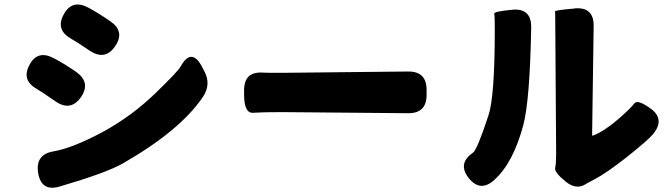

<svg xmlns="http://www.w3.org/2000/svg" viewBox="-20 -803 3040 870"><path d="M251 42Q168 67 153 -18Q139 -103 222 -117Q310 -132 451 -208Q579 -279 682.5 -379Q786 -479 798 -501Q846 -588 893 -505L904 -484Q939 -422 899 -363Q795 -210 534 -61Q459 -19 251 42ZM347 -363Q300 -296 231 -344Q163 -391 150 -398Q76 -438 113 -508Q150 -579 224 -539Q269 -516 324 -478Q393 -430 347 -363ZM502 -594Q457 -527 387 -573Q322 -617 303 -627Q230 -668 269 -738Q307 -808 381 -768Q427 -743 478 -708Q548 -661 502 -594Z M1086 -375V-394Q1086 -480 1172 -474Q1179 -473 1259 -473L1829 -479Q1913 -480 1913 -396V-373Q1913 -289 1829 -290L1259 -295Q1168 -295 1127 -292Q1086 -289 1086 -375Z M2636 30Q2592 60 2542 19Q2491 -23 2495.5 -42Q2500 -61 2500 -106L2496 -707Q2496 -745 2495 -751Q2494 -757 2580 -764L2585 -765Q2671 -772 2670 -685L2663 -192Q2663 -187 2668 -189Q2720 -210 2779.5 -261.5Q2839 -313 2854 -334Q2869 -355 2931 -309Q2993 -262 2940 -196Q2919 -170 2820 -91Q2727 -18 2675 9Q2640 27 2636 30ZM2220 12Q2157 70 2104 4Q2052 -62 2123 -111Q2142 -124 2193 -279Q2222 -364 2222 -670Q2222 -731 2219.5 -741Q2217 -751 2303 -759Q2388 -766 2387 -679Q2381 -352 2352 -239Q2306 -65 2220 12Z"/></svg>

Font: Resource Han Rounded JP Heavy
Style: Regular
Weight: 900
Designer: Cyano Hao (round all glyphs); Ryoko NISHIZUKA 西塚涼子 (kana, bopomofo & ideographs); Paul D. Hunt (Latin, Greek & Cyrillic)
Foundry: Cyano Hao
Version: 0.990